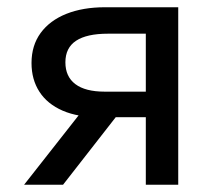

<svg xmlns="http://www.w3.org/2000/svg" viewBox="-20 -510 592 530"><path d="M46.5 0 241 -247.5 258.5 -186.5Q195.5 -186 153 -204.5Q110.5 -223 88.8 -256.8Q67 -290.5 67 -336Q67 -384.5 92.2 -419Q117.5 -453.5 163.2 -471.8Q209 -490 270 -490H472V0H382.5V-417H278Q219.5 -417 190 -397.5Q160.5 -378 160.5 -338Q160.5 -298.5 188 -277.8Q215.5 -257 269 -257H396.5V-186.5H299.5L154 0Z"/></svg>

Font: Geologica Cursive Light
Style: Regular
Weight: 300
Designer: Sindre Bremnes, Frode Helland
Foundry: Monokrom Skriftforlag AS
Version: Version 1.010;gftools[0.9.28]